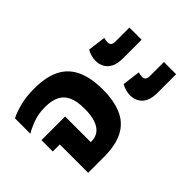

<svg xmlns="http://www.w3.org/2000/svg" viewBox="-92 -831 1102 1102"><g transform="rotate(-45 458.5 -280.5)"><path d="M115 0V-230H58V-322H250V-114H257Q290 -114 313.5 -132Q337 -150 349 -185.5Q361 -221 361 -275Q361 -337 343.5 -373.5Q326 -410 292 -426Q258 -442 208 -442Q156 -442 114 -427.5Q72 -413 39 -393V-518Q72 -535 122 -548Q172 -561 237 -561Q334 -561 394.5 -530Q455 -499 484 -436Q513 -373 513 -278Q513 -189 486.5 -126.5Q460 -64 400.5 -32Q341 0 242 0Z M723 -323Q677 -323 650 -337Q623 -351 611 -374.5Q599 -398 599 -424Q599 -441 604 -459.5Q609 -478 619 -496L728 -482Q726 -475 724.5 -467Q723 -459 723 -450Q723 -437 731 -429.5Q739 -422 759 -422H872V-323ZM723 -43Q677 -43 650 -57Q623 -71 611 -94.5Q599 -118 599 -144Q599 -161 604 -179.5Q609 -198 619 -216L728 -202Q726 -195 724.5 -187Q723 -179 723 -170Q723 -157 731 -149.5Q739 -142 759 -142H872V-43Z"/></g></svg>

Font: Farlight84_Sys_V01
Style: Bold
Weight: 700
Designer: Monotype Design Team, Nadine Chahine and Nizar Qandah
Foundry: Monotype Imaging Inc.
Version: Version 2.004;October 31, 2024;FontCreator 14.0.0.2814 64-bi